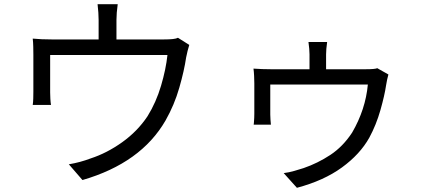

<svg xmlns="http://www.w3.org/2000/svg" viewBox="-20 -821 2040 915"><path d="M828 -641 882 -607Q878 -595 874 -578.5Q870 -562 867 -547Q858 -485 834.5 -403Q811 -321 769 -247Q652 -44 373 37L308 -38Q362 -47 412 -66Q489 -91 562 -143Q635 -195 683 -267Q724 -333 747.5 -412.5Q771 -492 778 -559H219V-380Q219 -367 220 -350Q221 -333 223 -321H136Q138 -334 138.5 -352Q139 -370 139 -384V-560Q139 -576 138.5 -598Q138 -620 136 -637Q177 -633 229 -633H450V-726Q450 -758 445 -801H541Q535 -758 535 -726V-633H759Q815 -633 828 -641Z M1778 -496 1831 -466Q1828 -456 1825 -442Q1822 -428 1820 -415Q1813 -367 1793 -296.5Q1773 -226 1740 -165Q1696 -86 1609.5 -23Q1523 40 1395 74L1332 4Q1356 1 1382.5 -6.5Q1409 -14 1427 -20Q1494 -43 1554 -82.5Q1614 -122 1658 -189Q1722 -299 1733 -418H1268V-275Q1268 -265 1269 -251Q1270 -237 1271 -227H1189Q1189 -231 1190 -236Q1192 -260 1192 -279V-424Q1192 -438 1191 -459Q1190 -480 1188 -494Q1230 -491 1272 -491H1455V-562Q1455 -585 1450 -621H1539Q1534 -585 1534 -562V-491H1722Q1767 -491 1778 -496Z"/></svg>

Font: Noto Sans CJK KR Regular (TTF)
Style: Regular
Weight: 400
Designer: Ryoko NISHIZUKA 西塚涼子 (kana & ideographs); Paul D. Hunt (Latin, Greek & Cyrillic); Wenlong ZHANG 张文龙 (bopomofo); Sandoll 
Foundry: Adobe Systems Incorporated
Version: Version 1.004;PS 1.004;hotconv 1.0.82;makeotf.lib2.5.63406